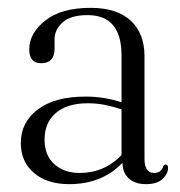

<svg xmlns="http://www.w3.org/2000/svg" viewBox="-20 -460 459 489"><path d="M33 -96Q33 -148.5 76.2 -181.2Q119.5 -214 197.5 -214Q224 -214 247 -210Q270 -206 289.5 -199.5V-319Q289.5 -421.5 203 -421.5Q160 -421.5 139.5 -403Q119 -384.5 119 -360.5V-336Q119 -299 84.5 -299Q54.5 -299 54.5 -334.5Q54.5 -375 95 -407.5Q135.5 -440 211.5 -440Q277.5 -440 312.8 -407.5Q348 -375 348 -317V-56Q348 -19.5 372.5 -19.5Q390.5 -19.5 395.5 -36Q398 -41 402 -41Q408 -41 408 -32Q408 -17.5 394 -4.2Q380 9 352 9Q323.5 9 307.8 -5.8Q292 -20.5 292 -45.5Q240 9 156.5 9Q100 9 66.5 -19.5Q33 -48 33 -96ZM93.5 -105Q93.5 -64 118.5 -41.8Q143.5 -19.5 183 -19.5Q245.5 -19.5 289.5 -65V-181.5Q270 -188 248.8 -192.5Q227.5 -197 203.5 -197Q151 -197 122.2 -172.2Q93.5 -147.5 93.5 -105Z"/></svg>

Font: Fraunces 144pt Soft Light
Style: Regular
Weight: 300
Version: Version 1.000;[0bf87f6ff]